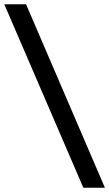

<svg xmlns="http://www.w3.org/2000/svg" viewBox="-57 -776 508 894"><path d="M331 98 -37 -756H64.4L431.4 98Z"/></svg>

Font: Maven Pro VF Beta
Style: Regular
Weight: 400
Designer: Joe Prince
Foundry: Joe Prince
Version: Version 2.002